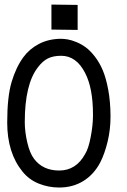

<svg xmlns="http://www.w3.org/2000/svg" viewBox="-20 -818 558 844"><path d="M206.1 -797.9 321.3 -796.4V-686.5L206.1 -688ZM246.1 -647.5Q261.2 -647.5 277.3 -644.8Q293.5 -642.1 315.7 -633.1Q337.9 -624 357.4 -609.6Q377 -595.2 397.2 -569.1Q417.5 -543 431.9 -508.8Q446.3 -474.6 455.8 -423.3Q465.3 -372.1 465.8 -310.1V-304.7Q465.8 -248 452.9 -194.8Q439.9 -141.6 420.9 -104.5Q393.1 -51.3 346.7 -22.5Q300.3 6.3 240.2 6.3Q192.9 6.3 150.1 -11Q107.4 -28.3 79.1 -63.5Q11.7 -146 11.7 -279.3Q11.7 -393.1 31.2 -458.3Q50.8 -523.4 83 -566.9Q108.9 -602.5 150.4 -624.5Q191.9 -646.5 246.1 -647.5ZM129.9 -119.6Q168.5 -68.4 240.2 -68.4Q314.9 -68.4 354.5 -141.6Q368.7 -164.1 378.4 -214.4Q388.2 -264.6 388.7 -306.2V-315.4Q388.7 -430.2 354.5 -496.6Q315.9 -572.8 249 -572.8Q214.4 -572.8 190.9 -561.3Q167.5 -549.8 146.5 -522Q88.9 -447.8 88.9 -281.2Q88.9 -239.3 99.9 -191.9Q110.8 -144.5 129.9 -119.6Z"/></svg>

Font: Fantasque Sans Mono
Style: Regular
Weight: 400
Monospace: yes
Designer: Jany Belluz
Version: Version 1.8.0 ; ttfautohint (v1.8.2)